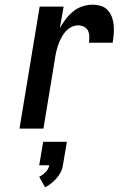

<svg xmlns="http://www.w3.org/2000/svg" viewBox="-20 -548 540 818"><path d="M63 0 149 -520H251L235 -428Q246 -448 260 -466.5Q274 -485 292 -499.5Q310 -514 331.5 -521Q353 -528 375 -528Q393 -528 410.5 -522.5Q428 -517 439.5 -504Q451 -491 457 -474.5Q463 -458 464.5 -440Q466 -422 464.5 -403.5Q463 -385 460 -366H359Q361 -380 360.5 -393.5Q360 -407 354.5 -418Q349 -429 337 -434.5Q325 -440 312 -440Q297 -440 282.5 -432Q268 -424 257.5 -411.5Q247 -399 240 -385Q233 -371 228 -356.5Q223 -342 219.5 -327Q216 -312 214 -297L165 0ZM172 250 147 205Q162 198 174.5 185Q187 172 190 156H147L164 56H265L248 156Q246 171 239 185Q232 199 221.5 211Q211 223 198.5 233Q186 243 172 250Z"/></svg>

Font: Iosevka SS04 Semibold Oblique
Style: Regular
Weight: 600
Italic angle: -9°
Monospace: yes
Designer: Belleve Invis
Foundry: Belleve Invis
Version: Version 19.0.0; ttfautohint (v1.8.4)